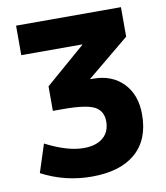

<svg xmlns="http://www.w3.org/2000/svg" viewBox="-83 -799 760 878"><g transform="rotate(-10 297.0 -360.0)"><path d="M51 -730H538V-593L343 -432V-430H356Q443 -430 495.5 -376Q548 -322 548 -230Q548 -114 477 -52Q406 10 273 10Q149 10 41 -47L83 -177Q184 -125 259 -125Q317 -125 349 -152Q381 -179 381 -227Q381 -276 342.5 -296.5Q304 -317 199 -317H149V-431L334 -591V-593H51Z"/></g></svg>

Font: M PLUS 1p ExtraBold
Style: Regular
Weight: 800
Version: Version 1.062